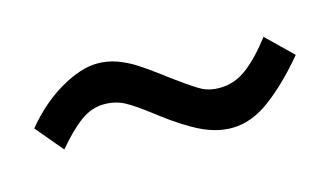

<svg xmlns="http://www.w3.org/2000/svg" viewBox="-40 -463 681 399"><g transform="rotate(-15 300.0 -263.0)"><path d="M279.5 -227 271 -233.5Q238 -259 219 -269Q200 -279 176 -279Q149 -279 125 -261.5Q101 -244 72 -209.5L23 -268Q60.5 -313.5 104.8 -339Q149 -364.5 184.5 -364.5Q206.5 -364.5 226.8 -357Q247 -349.5 264.2 -338.5Q281.5 -327.5 309 -307L319.5 -299L330.5 -291Q366 -265 381.2 -257.2Q396.5 -249.5 417.5 -249.5Q449.5 -249.5 476.5 -270Q503.5 -290.5 532.5 -328.5L587.5 -275Q546 -225 504.5 -193.8Q463 -162.5 420.5 -162.5Q389 -162.5 356 -178.2Q323 -194 279.5 -227Z"/></g></svg>

Font: JuliaMono Light
Style: Regular
Weight: 300
Monospace: yes
Designer: cormullion
Foundry: corm
Version: Version 0.054; ttfautohint (v1.8.4)